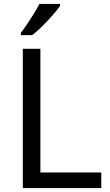

<svg xmlns="http://www.w3.org/2000/svg" viewBox="-20 -964 564 984"><path d="M97 0V-714H187V-80H499V0ZM288 -934Q276 -916 251 -887.5Q226 -859 197.5 -830.5Q169 -802 145 -784H87V-796Q102 -815 119.5 -841Q137 -867 154 -894.5Q171 -922 182 -944H288Z"/></svg>

Font: Noto Sans Deseret
Style: Regular
Weight: 400
Designer: Monotype Design Team
Foundry: Monotype Imaging Inc.
Version: Version 2.001; ttfautohint (v1.8.4.7-5d5b)